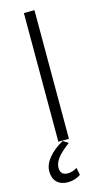

<svg xmlns="http://www.w3.org/2000/svg" viewBox="-129 -681 498 922"><g transform="rotate(-15 120.0 -220.0)"><path d="M61.5 121.6Q61.5 158.7 99.1 158.7Q122.1 158.7 145 144L151.9 180.7Q123 200.2 88.4 200.2Q53.7 200.2 33.9 180.7Q14.2 161.1 14.2 127.2Q14.2 93.3 41 60.5Q67.9 27.8 114.3 2L140.1 18.6Q95.7 52.2 78.6 75.7Q61.5 99.1 61.5 121.6ZM146 -639.6V0H93.3V-639.6Z"/></g></svg>

Font: Yantramanav Light
Style: Regular
Weight: 300
Version: Version 1.001;PS 1.0;hotconv 1.0.72;makeotf.lib2.5.5900; ttf